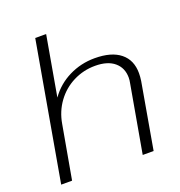

<svg xmlns="http://www.w3.org/2000/svg" viewBox="-125 -789 837 894"><g transform="rotate(-20 294.0 -341.5)"><path d="M147 -683H201L149 -387Q187 -441 246.5 -470.5Q306 -500 374 -500Q457 -500 501 -464.5Q545 -429 545 -364Q545 -346 542 -326L485 0H431L490 -334Q493 -348 493 -361Q493 -409 459.5 -437.5Q426 -466 364 -466Q306 -466 255.5 -440.5Q205 -415 171.5 -369Q138 -323 128 -264L81 0H27Z"/></g></svg>

Font: Fahkwang ExtraLight
Style: Italic
Weight: 275
Italic angle: -10°
Designer: Suppakit Chalermlarp | Katatrad Co.,Ltd.
Foundry: Cadson Demak Co.,Ltd.
Version: Version 1.000; ttfautohint (v1.6)